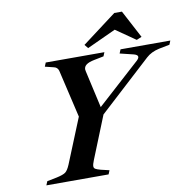

<svg xmlns="http://www.w3.org/2000/svg" viewBox="-93 -973 1086 1067"><g transform="rotate(-10 450.5 -439.0)"><path d="M901 -673 892 -651 831 -639Q786 -629 758 -603L464 -333L367 -92Q358 -70 358 -59Q358 -49 366 -44Q374 -39 396 -33L443 -22L434 0H83L92 -22L147 -33Q184 -41 197.5 -51Q211 -61 224 -92L327 -345L264 -615Q258 -635 238 -639L189 -651L198 -673H529L520 -651L465 -640Q435 -634 421 -623.5Q407 -613 407 -597Q407 -593 409 -585L456 -376L699 -596Q710 -607 710 -615Q710 -626 689 -632L611 -651L620 -673ZM427 -732 621 -878H664L747 -721L718 -709L607 -786L444 -711Z"/></g></svg>

Font: Ibarra Real Nova
Style: Bold Italic
Weight: 700
Italic angle: -22°
Designer: Jose Maria Ribagorda & Octavio Pardo
Foundry: Octavio Pardo
Version: Version 1.014